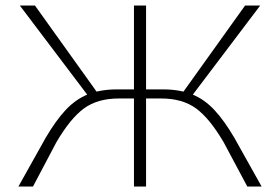

<svg xmlns="http://www.w3.org/2000/svg" viewBox="-20 -678 1018 698"><path d="M931 0H879L793 -161Q742 -248 692.5 -284Q643 -320 566 -320H511V0H467V-320H412Q335 -320 285.5 -284Q236 -248 185 -161L100 0H47L146 -177Q183 -240 218.5 -278Q254 -316 297 -334L52 -658H107L331 -345Q366 -353 402 -353H467V-658H511V-353H576Q612 -353 647 -345L871 -658H926L681 -334Q724 -316 759.5 -278Q795 -240 832 -177Z"/></svg>

Font: Ysabeau Infant Light
Style: Regular
Weight: 300
Designer: Christian Thalmann (Catharsis Fonts)
Version: Version 0.003